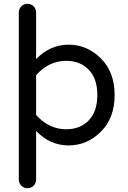

<svg xmlns="http://www.w3.org/2000/svg" viewBox="-20 -755 671 1010"><path d="M341 -520Q438 -520 510.5 -448Q583 -376 583 -255Q583 -134 510.5 -62Q438 10 341 10Q243 10 170 -66V189Q170 208 157 221.5Q144 235 124 235Q105 235 92 221.5Q79 208 79 189V-689Q79 -708 92 -721.5Q105 -735 124 -735Q144 -735 157 -721.5Q170 -708 170 -689V-444Q243 -520 341 -520ZM328 -75Q402 -75 447 -122Q492 -169 492 -255Q492 -341 447 -388Q402 -435 328 -435Q238 -435 170 -360V-150Q238 -75 328 -75Z"/></svg>

Font: Varela Round
Style: Regular
Weight: 400
Designer: Joe Prince
Foundry: Joe Prince
Version: Version 1.000